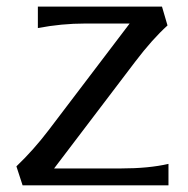

<svg xmlns="http://www.w3.org/2000/svg" viewBox="-20 -557 565 577"><path d="M47.9 0 29.3 -57.1Q80.6 -106 125.5 -165L369.6 -486.3H235.8Q165 -486.3 93.8 -472.7V-537.1H466.8L483.4 -480.5Q437.5 -439 386.7 -372.1L142.6 -50.8H344.2Q426.8 -50.8 486.3 -64.5V0Z"/></svg>

Font: Classica
Style: Book
Weight: 400
Designer: Wojciech Kalinowski "wmk69" (wmk69@o2.pl)
Foundry: Wojciech Kalinowski "wmk69" (wmk69@o2.pl)
Version: Version 2.1.1; 2021-05-14